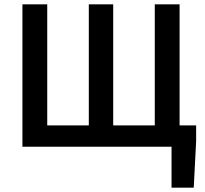

<svg xmlns="http://www.w3.org/2000/svg" viewBox="-20 -674 940 882"><path d="M83 0V-654H197V-98H388V-654H500V-98H691V-654H805V-98H881V-26L870 188H768V0Z"/></svg>

Font: Source Sans Pro SemiBold
Style: Regular
Weight: 600
Designer: Paul D. Hunt
Foundry: Adobe Systems Incorporated
Version: Version 2.045;hotconv 1.0.109;makeotfexe 2.5.65596